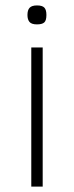

<svg xmlns="http://www.w3.org/2000/svg" viewBox="-20 -687 272 707"><path d="M150.9 -631.8Q150.9 -611.3 142.8 -604.2Q134.8 -597.2 116.2 -597.2Q96.2 -597.2 88.6 -606.2Q81.1 -615.2 81.1 -631.8Q81.1 -649.9 89.1 -658.4Q97.2 -667 116.2 -667Q135.7 -667 143.3 -658.9Q150.9 -650.9 150.9 -631.8ZM95.2 0V-512.2H137.2V0Z"/></svg>

Font: Clear Sans Thin
Style: Regular
Weight: 250
Foundry: Intel Corporation
Version: Version 1.00